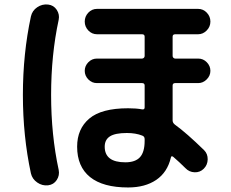

<svg xmlns="http://www.w3.org/2000/svg" viewBox="-20 -787 1040 864"><path d="M550.8 -188.5Q498 -188.5 474.6 -173.3Q451.2 -158.2 451.2 -127Q451.2 -56.6 543.9 -56.6Q588.9 -56.6 609.9 -79.6Q630.9 -102.5 630.9 -153.3V-161.1Q630.9 -172.9 620.1 -176.8Q590.8 -188.5 550.8 -188.5ZM556.6 56.6Q443.4 56.6 385.3 9.8Q327.1 -37.1 327.1 -127Q327.1 -207 381.8 -253.4Q436.5 -299.8 556.6 -299.8Q593.8 -299.8 619.1 -294.9Q630.9 -293 630.9 -303.7V-402.3Q630.9 -413.1 619.1 -413.1H416Q393.6 -413.1 377.4 -429.7Q361.3 -446.3 361.3 -468.3Q361.3 -490.2 377.4 -506.8Q393.6 -523.4 416 -523.4H619.1Q624 -523.4 627.4 -526.9Q630.9 -530.3 630.9 -535.2V-622.1Q630.9 -632.8 619.1 -632.8H417Q393.6 -632.8 377.4 -649.9Q361.3 -667 361.3 -689.9Q361.3 -712.9 377.4 -730Q393.6 -747.1 417 -747.1H871.1Q894.5 -747.1 910.6 -730Q926.8 -712.9 926.8 -689.9Q926.8 -667 910.2 -649.9Q893.6 -632.8 871.1 -632.8H768.6Q756.8 -632.8 756.8 -622.1V-535.2Q756.8 -530.3 760.3 -526.9Q763.7 -523.4 768.6 -523.4H872.1Q894.5 -523.4 910.6 -506.8Q926.8 -490.2 926.8 -468.3Q926.8 -446.3 910.2 -429.7Q893.6 -413.1 872.1 -413.1H768.6Q756.8 -413.1 756.8 -402.3V-245.1Q756.8 -234.4 766.6 -226.6Q819.3 -188.5 898.4 -111.3Q915 -94.7 914.6 -69.8Q914.1 -44.9 897 -27.8Q879.9 -10.7 855.5 -11.7Q831.1 -12.7 814.5 -30.3Q786.1 -58.6 759.8 -81.1Q751 -87.9 749 -78.1Q733.4 -11.7 683.1 22.5Q632.8 56.6 556.6 56.6ZM196.3 46.9Q169.9 49.8 147.5 34.2Q125 18.6 119.1 -6.8Q83 -174.8 83 -359.9Q83 -544.9 119.1 -712.9Q125 -739.3 147.5 -754.4Q169.9 -769.5 196.3 -766.6Q221.7 -763.7 235.4 -742.7Q249 -721.7 244.1 -698.2Q210 -540 210 -359.9Q210 -179.7 244.1 -22.5Q249 2 235.4 22.9Q221.7 43.9 196.3 46.9Z"/></svg>

Font: Rounded-X Mgen+ 1m bold
Style: Bold
Weight: 700
Designer: [Source Han Sans]
Ryoko NISHIZUKA  (kana & ideographs); Paul D. Hunt (Latin, Greek & Cyrillic); Wenlong ZHANG  (bopomofo
Version: Version 1.059.20150602